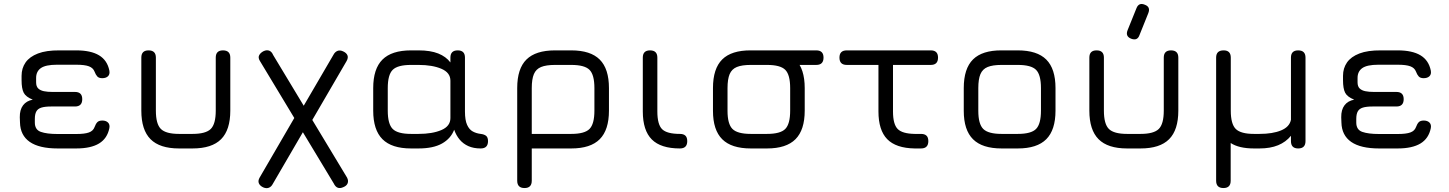

<svg xmlns="http://www.w3.org/2000/svg" viewBox="-20 -750 7319 970"><path d="M271 0Q178 0 130.2 -33.2Q82.5 -66.5 81 -131L80 -157.5Q79.5 -195.5 96.5 -218Q113.5 -240.5 145.5 -246.5Q110.5 -260.5 99.8 -281.5Q89 -302.5 89 -345V-367Q89 -405.5 109.2 -434.5Q129.5 -463.5 171.8 -479.8Q214 -496 280.5 -495.5H365Q439 -495.5 480.5 -470.5Q522 -445.5 532.5 -393.5Q536 -375 525.8 -365Q515.5 -355 496.5 -355Q479.5 -355 471.5 -363.8Q463.5 -372.5 457.5 -388.5Q450.5 -407 429.2 -415Q408 -423 365 -423H267.5Q210.5 -423 186.2 -405.8Q162 -388.5 162.5 -355V-334Q162.5 -313.5 173 -303.2Q183.5 -293 202 -289.2Q220.5 -285.5 245 -285.5H359Q395.5 -285.5 395.5 -249Q395.5 -212 359 -212H239Q207.5 -212 189.5 -206.5Q171.5 -201 163.8 -187.5Q156 -174 156 -149V-131Q156 -94.5 186.2 -83.8Q216.5 -73 271 -73H365Q408 -73 429.2 -80.8Q450.5 -88.5 457.5 -107.5Q463.5 -124 471.5 -132.5Q479.5 -141 497 -141Q515.5 -141 525.8 -130.8Q536 -120.5 532.5 -102.5Q522 -50.5 480.5 -25.2Q439 0 365 0Z M694 -191V-459Q694 -495.5 730.5 -495.5Q767.5 -495.5 767.5 -459V-191Q767.5 -123.5 792.8 -98.5Q818 -73.5 884.5 -73.5H952.5Q1019.5 -73.5 1044.8 -98.5Q1070 -123.5 1070 -191V-459Q1070 -495.5 1106.5 -495.5Q1143.5 -495.5 1143.5 -459V-191Q1143.5 -93.5 1097 -46.8Q1050.5 0 952.5 0H884.5Q787 0 740.5 -46.8Q694 -93.5 694 -191Z M1292.5 -443Q1283 -459 1289.5 -471.2Q1296 -483.5 1311.5 -491.5Q1327.5 -499 1340.2 -494Q1353 -489 1360 -472L1733.5 147.5Q1741.5 163.5 1736.2 176.2Q1731 189 1714.5 195.5Q1682 210.5 1666 176.5ZM1528.5 -113.5 1358.5 178.5Q1351 193.5 1338.2 198.5Q1325.5 203.5 1309.5 196.5Q1293 188.5 1287.8 176Q1282.5 163.5 1291.5 147.5L1496.5 -205ZM1493.5 -180 1664.5 -473Q1672 -487.5 1684.8 -492.8Q1697.5 -498 1713.5 -490.5Q1730 -483 1735.2 -470.8Q1740.5 -458.5 1731 -441.5L1525.5 -88.5Z M1865.5 -191V-305Q1865.5 -402.5 1912.2 -449Q1959 -495.5 2056.5 -495.5H2094.5Q2154.5 -495.5 2194 -479.8Q2233.5 -464 2255.5 -434.5V-459Q2255.5 -495.5 2292.5 -495.5Q2329 -495.5 2329 -459V-187Q2329 -143 2339.8 -119.2Q2350.5 -95.5 2368.5 -85.8Q2386.5 -76 2408.5 -73.5Q2426 -71.5 2435.8 -63.8Q2445.5 -56 2445.5 -37Q2445.5 0 2408.5 0Q2372.5 0 2346.2 -11.8Q2320 -23.5 2302.2 -44.8Q2284.5 -66 2274.5 -94.5Q2257.5 -50 2213.2 -25Q2169 0 2094.5 0H2056.5Q1959 0 1912.2 -46.8Q1865.5 -93.5 1865.5 -191ZM1939 -191Q1939 -123.5 1964 -98.5Q1989 -73.5 2056.5 -73.5H2094.5Q2164.5 -73.5 2210 -93Q2255.5 -112.5 2255.5 -153.5V-342.5Q2255.5 -383 2210 -402.5Q2164.5 -422 2094.5 -422H2056.5Q1989 -422 1964 -397.2Q1939 -372.5 1939 -305Z M2593 163V-305Q2593 -403.5 2639.8 -449.5Q2686.5 -495.5 2784 -495.5H2866Q2963.5 -495.5 3010 -449Q3056.5 -402.5 3056.5 -305V-191Q3056.5 -93.5 3010 -46.8Q2963.5 0 2866 0H2666.5V163Q2666.5 200 2630 200Q2593 200 2593 163ZM2666.5 -73.5H2866Q2933.5 -73.5 2958.2 -98.5Q2983 -123.5 2983 -191V-305Q2983 -372.5 2958.2 -397.2Q2933.5 -422 2866 -422H2784Q2739 -422 2713.5 -411.5Q2688 -401 2677.2 -375.5Q2666.5 -350 2666.5 -305Z M3415 0Q3318.5 0 3273 -45.5Q3227.5 -91 3227.5 -187V-459Q3227.5 -495.5 3264 -495.5Q3301 -495.5 3301 -459V-187Q3301 -121 3325.2 -97.2Q3349.5 -73.5 3415 -73.5Q3433 -73.5 3442.5 -64.8Q3452 -56 3452 -37Q3452 0 3415 0Z M3784.5 -422Q3747.5 -422 3747.5 -459Q3747.5 -495.5 3784.5 -495.5H4104Q4140.5 -495.5 4140.5 -459Q4140.5 -422 4104 -422ZM3773 0Q3675.5 0 3628.8 -46.5Q3582 -93 3582 -190V-305Q3582 -403.5 3628.8 -449.8Q3675.5 -496 3773 -495.5H3855Q3952.5 -495.5 3999 -449Q4045.5 -402.5 4045.5 -305V-191Q4045.5 -93.5 3999 -46.8Q3952.5 0 3855 0ZM3655.5 -190Q3655.5 -123.5 3680.5 -98.5Q3705.5 -73.5 3773 -73.5H3855Q3922.5 -73.5 3947.2 -98.5Q3972 -123.5 3972 -191V-305Q3972 -372.5 3947.2 -397.2Q3922.5 -422 3855 -422H3773Q3728 -422 3702.5 -411.5Q3677 -401 3666.2 -375.5Q3655.5 -350 3655.5 -305Z M4633 0Q4624 0 4617.2 0Q4610.5 0 4601 0Q4506.5 -1.5 4462.2 -47Q4418 -92.5 4418 -187V-459H4491.5V-187Q4491.5 -122.5 4515 -98.5Q4538.5 -74.5 4601 -73.5Q4608 -73.5 4615.8 -73.5Q4623.5 -73.5 4633 -73.5Q4651 -73.5 4660.5 -64.8Q4670 -56 4670 -37Q4670 0 4633 0ZM4258 -422Q4221 -422 4221 -459Q4221 -495.5 4258 -495.5H4682.5Q4719 -495.5 4719 -459Q4719 -422 4682.5 -422Z M5040 0Q4942.5 0 4895.8 -46.5Q4849 -93 4849 -190V-305Q4849 -403.5 4895.8 -449.8Q4942.5 -496 5040 -495.5H5122Q5219.5 -495.5 5266 -449Q5312.5 -402.5 5312.5 -305V-191Q5312.5 -93.5 5266 -46.8Q5219.5 0 5122 0ZM4922.5 -190Q4922.5 -123.5 4947.5 -98.5Q4972.5 -73.5 5040 -73.5H5122Q5189.5 -73.5 5214.2 -98.5Q5239 -123.5 5239 -191V-305Q5239 -372.5 5214.2 -397.2Q5189.5 -422 5122 -422H5040Q4995 -422 4969.5 -411.5Q4944 -401 4933.2 -375.5Q4922.5 -350 4922.5 -305Z M5694.5 -554.5Q5664.5 -566.5 5676.5 -597L5721.5 -708.5Q5733.5 -739 5764 -726Q5793.5 -715 5781.5 -684L5736.5 -572Q5726 -542.5 5694.5 -554.5ZM5483.5 -191V-459Q5483.5 -495.5 5520 -495.5Q5557 -495.5 5557 -459V-191Q5557 -123.5 5582.2 -98.5Q5607.5 -73.5 5674 -73.5H5742Q5809 -73.5 5834.2 -98.5Q5859.5 -123.5 5859.5 -191V-459Q5859.5 -495.5 5896 -495.5Q5933 -495.5 5933 -459V-191Q5933 -93.5 5886.5 -46.8Q5840 0 5742 0H5674Q5576.5 0 5530 -46.8Q5483.5 -93.5 5483.5 -191Z M6124 163V-459Q6124 -495 6161 -495.5Q6198 -496 6198 -459V-191Q6198 -123.5 6223.2 -98.5Q6248.5 -73.5 6315 -73.5H6343Q6409.5 -73.5 6452.2 -91.2Q6495 -109 6502 -145V-459Q6502 -495.5 6538.5 -495.5Q6575.5 -495.5 6575.5 -459V-37Q6575.5 0 6538.5 0Q6502 0 6502 -37V-64Q6476.5 -32.5 6437 -16.2Q6397.5 0 6343 0H6315Q6239.5 0 6197.5 -27.5V163Q6197.5 200 6161 200Q6124 200 6124 163Z M6947 0Q6854 0 6806.2 -33.2Q6758.5 -66.5 6757 -131L6756 -157.5Q6755.5 -195.5 6772.5 -218Q6789.5 -240.5 6821.5 -246.5Q6786.5 -260.5 6775.8 -281.5Q6765 -302.5 6765 -345V-367Q6765 -405.5 6785.2 -434.5Q6805.5 -463.5 6847.8 -479.8Q6890 -496 6956.5 -495.5H7041Q7115 -495.5 7156.5 -470.5Q7198 -445.5 7208.5 -393.5Q7212 -375 7201.8 -365Q7191.5 -355 7172.5 -355Q7155.5 -355 7147.5 -363.8Q7139.5 -372.5 7133.5 -388.5Q7126.5 -407 7105.2 -415Q7084 -423 7041 -423H6943.5Q6886.5 -423 6862.2 -405.8Q6838 -388.5 6838.5 -355V-334Q6838.5 -313.5 6849 -303.2Q6859.5 -293 6878 -289.2Q6896.5 -285.5 6921 -285.5H7035Q7071.5 -285.5 7071.5 -249Q7071.5 -212 7035 -212H6915Q6883.5 -212 6865.5 -206.5Q6847.5 -201 6839.8 -187.5Q6832 -174 6832 -149V-131Q6832 -94.5 6862.2 -83.8Q6892.5 -73 6947 -73H7041Q7084 -73 7105.2 -80.8Q7126.5 -88.5 7133.5 -107.5Q7139.5 -124 7147.5 -132.5Q7155.5 -141 7173 -141Q7191.5 -141 7201.8 -130.8Q7212 -120.5 7208.5 -102.5Q7198 -50.5 7156.5 -25.2Q7115 0 7041 0Z"/></svg>

Font: Jura Light SemiBold
Style: Regular
Weight: 600
Version: Version 5.106